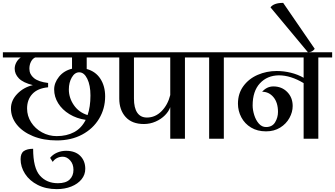

<svg xmlns="http://www.w3.org/2000/svg" viewBox="-32 -963 2326 1333"><path d="M570 -564V-484Q632 -467 665 -416Q698 -365 698 -294Q698 -209 656 -139Q614 -69 538 -28.5Q462 12 362 12Q269 12 196.5 -18Q124 -48 84 -98.5Q44 -149 44 -210Q44 -266 88 -311.5Q132 -357 196 -372Q128 -389 99 -419Q70 -449 70 -486Q70 -508 81 -529Q92 -550 112 -564H-12V-600H742V-564ZM468 -564H212Q194 -556 183 -534.5Q172 -513 172 -486Q172 -447 203.5 -421Q235 -395 302 -387V-357Q229 -350 192.5 -310.5Q156 -271 156 -210Q156 -158 184 -114Q212 -70 259.5 -44Q307 -18 362 -18Q431 -18 482.5 -45.5Q534 -73 563 -131Q500 -140 450 -170.5Q400 -201 372 -246Q344 -291 344 -342Q344 -388 377.5 -430Q411 -472 468 -486ZM596 -300Q596 -371 574 -416Q552 -461 518 -461Q487 -461 466.5 -425.5Q446 -390 446 -342Q446 -284 480.5 -233.5Q515 -183 576 -164Q596 -221 596 -300Z M560 209Q560 250 534 282Q508 314 463 332Q418 350 362 350Q287 350 230 321Q173 292 142 244Q111 196 111 142Q111 101 134 85.5Q157 70 198 70Q198 203 245 256Q292 309 370 309Q425 309 451.5 283.5Q478 258 478 216Q478 176 455 150.5Q432 125 404 125Q382 125 363.5 134.5Q345 144 334 161L316 133Q334 110 363.5 97Q393 84 426 84Q490 84 525 119Q560 154 560 209Z M1348 -564H1252V0H1150V-219Q1140 -190 1113.5 -163Q1087 -136 1048.5 -119Q1010 -102 967 -102Q884 -102 840 -151Q796 -200 796 -279V-564H718V-600H1348ZM898 -564V-279Q898 -214 921 -180.5Q944 -147 988 -147Q1046 -147 1089.5 -191Q1133 -235 1150 -303V-564Z M1618 -564H1522V0H1420V-564H1324V-600H1618Z M2274 -564H2178V0H2076V-386Q1986 -440 1904 -440Q1823 -439 1772.5 -384.5Q1722 -330 1722 -231Q1722 -200 1733 -164.5Q1744 -129 1765 -105Q1786 -81 1815 -81Q1858 -81 1878 -114Q1898 -147 1898 -186Q1898 -251 1866.5 -288.5Q1835 -326 1788 -326Q1821 -363 1866 -363Q1924 -363 1962 -324.5Q2000 -286 2000 -227Q2000 -185 1977.5 -144Q1955 -103 1913 -77Q1871 -51 1815 -51Q1755 -51 1711 -77.5Q1667 -104 1643.5 -148.5Q1620 -193 1620 -243Q1620 -314 1658 -365.5Q1696 -417 1757.5 -443.5Q1819 -470 1889 -470Q1939 -470 1987.5 -458Q2036 -446 2076 -423V-564H1594V-600H2274Z M1934 -943 2153 -624Q2136 -600 2106 -600L1846 -912Q1869 -943 1934 -943Z"/></svg>

Font: Arya
Style: Regular
Weight: 400
Designer: Eduardo Rodriguez Tunni, Modular Infotech
Foundry: Eduardo Rodriguez Tunni, Modular Infotech
Version: Version 1.002